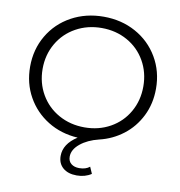

<svg xmlns="http://www.w3.org/2000/svg" viewBox="-97 -795 1033 1104"><g transform="rotate(10 419.5 -243.0)"><path d="M787 -350Q787 -262 751 -190Q715 -118 653.5 -71Q592 -24 516 -6Q450 10 408 44.5Q366 79 366 120Q366 147 384 161.5Q402 176 431 176Q469 176 492 157L509 196Q473 220 424 220Q373 220 343.5 194.5Q314 169 314 125Q314 55 392 5Q294 -1 217 -48.5Q140 -96 96 -174.5Q52 -253 52 -350Q52 -451 100 -532.5Q148 -614 232 -660Q316 -706 420 -706Q524 -706 607.5 -660Q691 -614 739 -532.5Q787 -451 787 -350ZM713 -350Q713 -432 675 -498.5Q637 -565 570 -602.5Q503 -640 420 -640Q337 -640 269.5 -602.5Q202 -565 163.5 -498.5Q125 -432 125 -350Q125 -268 163.5 -201.5Q202 -135 269.5 -97.5Q337 -60 420 -60Q503 -60 570 -97.5Q637 -135 675 -201.5Q713 -268 713 -350Z"/></g></svg>

Font: Idrija
Style: Regular
Weight: 400
Designer: Julieta Ulanovsky
Foundry: Julieta Ulanovsky
Version: Version 7.200